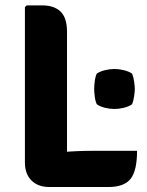

<svg xmlns="http://www.w3.org/2000/svg" viewBox="-20 -710 562 732"><path d="M235.5 3H168Q125 3 100 -22Q75 -47 75 -90.5V-683L82 -689.5H140.5Q186.5 -689.5 211 -665.8Q235.5 -642 235.5 -588.5ZM502.5 -135Q502.5 -59 477.8 -28Q453 3 393.5 3H168L82 -113Q147.5 -124.5 211.8 -129.8Q276 -135 329 -135ZM339 -371Q339 -380.5 341 -398.5Q343 -416.5 349 -429.5Q362 -438 380.5 -442.5Q399 -447 416.5 -447Q433.5 -447 452 -442.5Q470.5 -438 483.5 -429.5Q489 -416.5 491.5 -398.5Q494 -380.5 494 -371Q494 -362 491.5 -343.8Q489 -325.5 483.5 -312.5Q470.5 -303.5 452 -299Q433.5 -294.5 416.5 -294.5Q399 -294.5 380.5 -299Q362 -303.5 349 -312.5Q343 -325.5 341 -343.8Q339 -362 339 -371Z"/></svg>

Font: Signika
Style: Bold
Weight: 700
Designer: Anna Giedry
Foundry: Anna Giedry
Version: Version 2.001